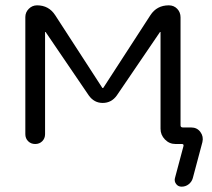

<svg xmlns="http://www.w3.org/2000/svg" viewBox="-20 -540 795 720"><path d="M75 -37V-476Q75 -494 88 -507Q101 -520 119 -520Q163 -520 187 -483L364 -210H365H367L544 -483Q568 -520 613 -520Q632 -520 644.5 -507Q657 -494 657 -475V-70Q657 -62 666 -62H697Q719 -62 731.5 -45Q744 -28 739 -7L703 128Q699 142 687.5 151Q676 160 661 160Q648 160 640.5 150Q633 140 636 128L668 8Q670 0 662 0H657H638Q615 0 598.5 -17Q582 -34 582 -57V-420H581H580L418 -182Q398 -154 365 -154Q333 -154 313 -182L151 -420H150H149V-37Q149 -21 138.5 -10.5Q128 0 112 0Q96 0 85.5 -10.5Q75 -21 75 -37Z"/></svg>

Font: Rounded Mplus 1c
Style: Regular
Weight: 400
Version: Version 1.059.20150529